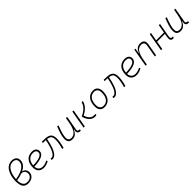

<svg xmlns="http://www.w3.org/2000/svg" viewBox="650 -2939 5146 5146"><g transform="rotate(-45 3222.5 -366.0)"><path d="M397.5 -338.9V-333.5Q437 -326.7 460.9 -308.8Q484.9 -291 497.6 -268.3Q510.3 -245.6 514.6 -222.9Q519 -200.2 519 -182.6Q519 -130.4 491.7 -86.4Q464.4 -42.5 413.3 -16.4Q362.3 9.8 291.5 9.8Q208.5 9.8 162.8 -27.1Q117.2 -64 99.6 -127.2Q82 -190.4 82 -269Q82 -299.8 84.5 -332Q86.9 -364.3 92.8 -398.9Q104.5 -468.8 128.7 -530.5Q152.8 -592.3 189.9 -639.9Q227.1 -687.5 278.8 -714.6Q330.6 -741.7 397 -741.7Q444.3 -741.7 485.1 -725.6Q525.9 -709.5 551 -674.1Q576.2 -638.7 576.2 -580.6Q576.2 -505.4 530 -443.8Q483.9 -382.3 397.5 -338.9ZM131.8 -305.7Q253.4 -322.8 342.3 -361.1Q431.2 -399.4 479.5 -454.8Q527.8 -510.3 527.8 -579.6Q527.8 -627.9 506.8 -653.1Q485.8 -678.2 455.6 -687.5Q425.3 -696.8 396.5 -696.8Q327.1 -696.8 275.6 -658.7Q224.1 -620.6 190.9 -553.5Q157.7 -486.3 142.1 -398.9Q133.8 -353 131.8 -305.7ZM345.7 -315.9Q252.9 -279.8 130.9 -262.7Q131.3 -197.8 145.8 -146.2Q160.2 -94.7 196.3 -64.9Q232.4 -35.2 297.9 -35.2Q379.4 -35.2 425.3 -78.9Q471.2 -122.6 471.2 -185.1Q471.2 -207.5 462.2 -235.8Q453.1 -264.2 426.3 -287.1Q399.4 -310.1 345.7 -315.9Z M880.9 -35.2Q921.4 -35.2 967.5 -48.3Q1013.7 -61.5 1056.6 -85.4L1073.7 -47.9Q1027.8 -21 976.1 -5.6Q924.3 9.8 876.5 9.8Q779.3 9.8 724.6 -46.9Q669.9 -103.5 669.9 -204.6Q669.9 -356.4 743.9 -441.9Q817.9 -527.3 949.7 -527.3Q1026.4 -527.3 1069.3 -491.2Q1112.3 -455.1 1112.3 -390.6Q1112.3 -294.9 1008.1 -247.3Q903.8 -199.7 716.8 -195.8Q720.2 -120.1 763.2 -77.6Q806.2 -35.2 880.9 -35.2ZM718.3 -240.2Q886.2 -244.1 975.8 -280.5Q1065.4 -316.9 1065.4 -389.2Q1065.4 -432.6 1034.2 -457.5Q1002.9 -482.4 945.8 -482.4Q845.7 -482.4 786.1 -418.5Q726.6 -354.5 718.3 -240.2Z M1577.6 0Q1602.1 -80.1 1616 -159.7Q1629.9 -239.3 1629.9 -298.8Q1629.9 -357.4 1617.4 -393.8Q1605 -430.2 1572.5 -449.5Q1540 -468.8 1480 -476.6Q1468.8 -411.1 1451.9 -342.8Q1435.1 -274.4 1411.9 -211.4Q1388.7 -148.4 1358.4 -98.6Q1328.1 -48.8 1290.5 -19.5Q1252.9 9.8 1207 9.8Q1199.2 9.8 1187.7 7.6Q1176.3 5.4 1168 0.5L1175.8 -42.5Q1188.5 -37.6 1195.8 -36.4Q1203.1 -35.2 1208 -35.2Q1244.6 -35.2 1275.6 -63.7Q1306.6 -92.3 1332 -139.9Q1357.4 -187.5 1377.2 -246.1Q1397 -304.7 1411.6 -365.5Q1426.3 -426.3 1435.5 -480.5Q1411.6 -481.9 1383.8 -482.4Q1370.1 -482.9 1355 -482.9Q1340.3 -482.9 1324.2 -482.4L1332 -527.3Q1417 -527.8 1481.2 -521.5Q1545.4 -515.1 1588.9 -492.7Q1632.3 -470.2 1654.3 -424.1Q1676.3 -377.9 1676.3 -298.8Q1676.3 -251.5 1668.9 -198.5Q1661.6 -145.5 1650.1 -94.2Q1638.7 -43 1626 0Z M1959.5 10.3Q1808.6 10.3 1808.6 -145Q1808.6 -227.1 1836.4 -317.6Q1864.3 -408.2 1911.1 -527.3L1955.6 -518.1Q1906.7 -388.7 1881.1 -300.8Q1855.5 -212.9 1855.5 -147.5Q1855.5 -34.7 1964.4 -34.7Q2055.2 -34.7 2115.2 -112.8Q2175.3 -190.9 2206.1 -358.4L2234.9 -517.6H2281.2L2208.5 -106.9Q2207 -97.7 2207 -89.8Q2207 -69.3 2218.3 -58.1Q2233.4 -43 2276.4 -40.5L2285.2 -40L2276.9 4.9H2271.5Q2218.8 4.9 2193.6 -13.9Q2168.5 -32.7 2165 -66.9Q2164.1 -74.2 2164.1 -82Q2164.1 -110.8 2173.8 -147H2164.6Q2145.5 -103 2119.4 -67.4Q2093.3 -31.7 2054.7 -10.7Q2016.1 10.3 1959.5 10.3Z M2806.6 9.8Q2754.9 9.8 2706.1 -19.3Q2657.2 -48.3 2619.4 -105.2Q2581.5 -162.1 2563 -246.1Q2623.5 -273.4 2679.4 -312.5Q2735.4 -351.6 2776.1 -402.8Q2816.9 -454.1 2831.1 -517.1L2879.4 -522Q2864.3 -449.2 2822 -392.3Q2779.8 -335.4 2724.9 -294.4Q2669.9 -253.4 2617.2 -228Q2635.3 -160.6 2666.7 -118.2Q2698.2 -75.7 2736.1 -55.4Q2773.9 -35.2 2810.5 -35.2Q2828.1 -35.2 2842 -36.1Q2856 -37.1 2866.7 -40.5L2871.6 2.4Q2858.4 6.8 2841.8 8.3Q2825.2 9.8 2806.6 9.8ZM2387.2 0 2478.5 -517.6H2525.4L2434.1 0Z M3174.8 9.8Q3092.3 9.8 3045.9 -42.5Q2999.5 -94.7 2999.5 -187.5Q2999.5 -347.7 3071 -437.5Q3142.6 -527.3 3269.5 -527.3Q3352.5 -527.3 3398.9 -474.1Q3445.3 -420.9 3445.3 -325.2Q3445.3 -167.5 3373.8 -78.9Q3302.2 9.8 3174.8 9.8ZM3184.6 -35.2Q3285.2 -35.2 3341.8 -111.3Q3398.4 -187.5 3398.4 -323.7Q3398.4 -398.4 3363 -440.4Q3327.6 -482.4 3263.7 -482.4Q3161.6 -482.4 3104 -406Q3046.4 -329.6 3046.4 -193.8Q3046.4 -119.1 3083 -77.1Q3119.6 -35.2 3184.6 -35.2Z M3921.4 0Q3945.8 -80.1 3959.7 -159.7Q3973.6 -239.3 3973.6 -298.8Q3973.6 -357.4 3961.2 -393.8Q3948.7 -430.2 3916.3 -449.5Q3883.8 -468.8 3823.7 -476.6Q3812.5 -411.1 3795.7 -342.8Q3778.8 -274.4 3755.6 -211.4Q3732.4 -148.4 3702.1 -98.6Q3671.9 -48.8 3634.3 -19.5Q3596.7 9.8 3550.8 9.8Q3543 9.8 3531.5 7.6Q3520 5.4 3511.7 0.5L3519.5 -42.5Q3532.2 -37.6 3539.6 -36.4Q3546.9 -35.2 3551.8 -35.2Q3588.4 -35.2 3619.4 -63.7Q3650.4 -92.3 3675.8 -139.9Q3701.2 -187.5 3720.9 -246.1Q3740.7 -304.7 3755.4 -365.5Q3770 -426.3 3779.3 -480.5Q3755.4 -481.9 3727.5 -482.4Q3713.9 -482.9 3698.7 -482.9Q3684.1 -482.9 3668 -482.4L3675.8 -527.3Q3760.7 -527.8 3825 -521.5Q3889.2 -515.1 3932.6 -492.7Q3976.1 -470.2 3998 -424.1Q4020 -377.9 4020 -298.8Q4020 -251.5 4012.7 -198.5Q4005.4 -145.5 3993.9 -94.2Q3982.4 -43 3969.7 0Z M4396.5 -35.2Q4437 -35.2 4483.2 -48.3Q4529.3 -61.5 4572.3 -85.4L4589.4 -47.9Q4543.5 -21 4491.7 -5.6Q4439.9 9.8 4392.1 9.8Q4294.9 9.8 4240.2 -46.9Q4185.5 -103.5 4185.5 -204.6Q4185.5 -356.4 4259.5 -441.9Q4333.5 -527.3 4465.3 -527.3Q4542 -527.3 4585 -491.2Q4627.9 -455.1 4627.9 -390.6Q4627.9 -294.9 4523.7 -247.3Q4419.4 -199.7 4232.4 -195.8Q4235.8 -120.1 4278.8 -77.6Q4321.8 -35.2 4396.5 -35.2ZM4233.9 -240.2Q4401.9 -244.1 4491.5 -280.5Q4581.1 -316.9 4581.1 -389.2Q4581.1 -432.6 4549.8 -457.5Q4518.6 -482.4 4461.4 -482.4Q4361.3 -482.4 4301.8 -418.5Q4242.2 -354.5 4233.9 -240.2Z M4735.8 0 4827.1 -517.6H4865.2L4846.7 -365.7H4854Q4875.5 -442.9 4925.5 -485.1Q4975.6 -527.3 5052.2 -527.3Q5199.2 -527.3 5199.2 -394.5Q5199.2 -370.1 5193.8 -340.3L5133.8 0H5086.9L5147.5 -344.2Q5151.4 -366.7 5151.4 -385.7Q5151.4 -424.3 5134.8 -447.8Q5109.4 -482.4 5042.5 -482.4Q4993.2 -482.4 4950 -455.3Q4906.7 -428.2 4872.8 -366.2Q4838.9 -304.2 4817.9 -198.7L4782.7 0Z M5321.8 0 5413.1 -517.6H5460L5418 -280.8H5713.4L5755.4 -517.6H5801.3L5734.9 -141.6Q5729.5 -112.3 5729.5 -91.3Q5729.5 -72.8 5733.9 -60.5Q5742.2 -35.2 5776.4 -35.2Q5790.5 -35.2 5807.6 -37.6L5799.3 8.3Q5785.6 9.8 5770 9.8Q5717.8 9.8 5696.3 -25.9Q5682.6 -47.4 5682.6 -84.5Q5682.6 -107.9 5688 -136.7L5705.6 -236.8H5410.6L5368.7 0Z M6061 10.3Q5910.2 10.3 5910.2 -145Q5910.2 -227.1 5938 -317.6Q5965.8 -408.2 6012.7 -527.3L6057.1 -518.1Q6008.3 -388.7 5982.7 -300.8Q5957 -212.9 5957 -147.5Q5957 -34.7 6065.9 -34.7Q6156.7 -34.7 6216.8 -112.8Q6276.9 -190.9 6307.6 -358.4L6336.4 -517.6H6382.8L6310.1 -106.9Q6308.6 -97.7 6308.6 -89.8Q6308.6 -69.3 6319.8 -58.1Q6335 -43 6377.9 -40.5L6386.7 -40L6378.4 4.9H6373Q6320.3 4.9 6295.2 -13.9Q6270 -32.7 6266.6 -66.9Q6265.6 -74.2 6265.6 -82Q6265.6 -110.8 6275.4 -147H6266.1Q6247.1 -103 6220.9 -67.4Q6194.8 -31.7 6156.2 -10.7Q6117.7 10.3 6061 10.3Z"/></g></svg>

Font: CaskaydiaCove NFP ExtraLight
Style: Italic
Weight: 200
Italic angle: -10°
Designer: Aaron Bell
Foundry: Saja Typeworks
Version: Version 2111.001; VTT 6.35;Nerd Fonts 3.1.1